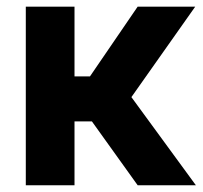

<svg xmlns="http://www.w3.org/2000/svg" viewBox="-20 -550 602 570"><path d="M56.6 -530.3H201.2V-323.2H247.1L388.7 -530.3H559.6L370.1 -261.7L561.5 0H388.7L252.9 -189.5H201.2V0H56.6Z"/></svg>

Font: Pretendard
Style: Bold
Weight: 700
Designer: Base glyphs from Inter by Rasmus Andersson; Hangeul glyphs from Noto Sans CJK(Source Han Sans) by Jang Soo-young and Kan
Foundry: Kil Hyung-jin
Version: Version 1.309